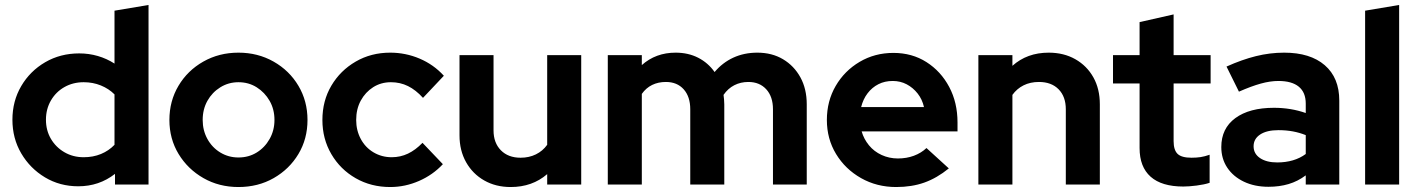

<svg xmlns="http://www.w3.org/2000/svg" viewBox="-20 -743 5706 773"><path d="M295 7Q221 7 161 -29Q101 -65 65.5 -125.5Q30 -186 30 -261Q30 -336 65.5 -396.5Q101 -457 162 -492.5Q223 -528 299 -528Q338 -528 374 -517.5Q410 -507 441 -487V-700L578 -723V0H443V-43Q379 7 295 7ZM317 -110Q355 -110 386.5 -123Q418 -136 441 -160V-363Q418 -386 386 -399Q354 -412 317 -412Q274 -412 239.5 -392.5Q205 -373 185 -338.5Q165 -304 165 -261Q165 -218 185 -184Q205 -150 239.5 -130Q274 -110 317 -110Z M940 10Q862 10 799 -26Q736 -62 699 -123Q662 -184 662 -260Q662 -336 698.5 -397.5Q735 -459 798.5 -495Q862 -531 940 -531Q1018 -531 1081.5 -495Q1145 -459 1181.5 -397.5Q1218 -336 1218 -260Q1218 -184 1181.5 -123Q1145 -62 1082 -26Q1019 10 940 10ZM940 -109Q981 -109 1013.5 -129Q1046 -149 1065.5 -183.5Q1085 -218 1085 -260Q1085 -303 1065.5 -337Q1046 -371 1013.5 -391.5Q981 -412 940 -412Q900 -412 867 -391.5Q834 -371 815 -337Q796 -303 796 -260Q796 -218 815 -183.5Q834 -149 867 -129Q900 -109 940 -109Z M1551 10Q1474 10 1412 -25.5Q1350 -61 1314 -122.5Q1278 -184 1278 -260Q1278 -337 1314 -398Q1350 -459 1412 -495Q1474 -531 1551 -531Q1613 -531 1669.5 -507Q1726 -483 1767 -438L1683 -349Q1654 -381 1622.5 -396.5Q1591 -412 1554 -412Q1514 -412 1482.5 -392Q1451 -372 1432.5 -338Q1414 -304 1414 -260Q1414 -218 1432.5 -183.5Q1451 -149 1484 -129.5Q1517 -110 1557 -110Q1592 -110 1622.5 -124.5Q1653 -139 1681 -168L1763 -82Q1723 -39 1667 -14.5Q1611 10 1551 10Z M2036 10Q1976 10 1929.5 -16.5Q1883 -43 1856.5 -90Q1830 -137 1830 -198V-521H1967V-218Q1967 -168 1996.5 -138Q2026 -108 2076 -108Q2110 -108 2137.5 -121.5Q2165 -135 2183 -160V-521H2320V0H2183V-42Q2123 10 2036 10Z M2427 0V-521H2564V-481Q2620 -531 2700 -531Q2751 -531 2791 -510.5Q2831 -490 2857 -453Q2889 -491 2932.5 -511Q2976 -531 3029 -531Q3088 -531 3132.5 -504.5Q3177 -478 3202.5 -431.5Q3228 -385 3228 -323V0H3092V-303Q3092 -354 3065 -383.5Q3038 -413 2993 -413Q2962 -413 2936.5 -400Q2911 -387 2893 -361Q2894 -352 2895 -343Q2896 -334 2896 -323V0H2759V-303Q2759 -354 2732.5 -383.5Q2706 -413 2661 -413Q2630 -413 2605.5 -401Q2581 -389 2564 -365V0Z M3588 10Q3510 10 3446.5 -26Q3383 -62 3346 -123Q3309 -184 3309 -260Q3309 -336 3344.5 -397Q3380 -458 3441 -494Q3502 -530 3577 -530Q3652 -530 3710 -493Q3768 -456 3801.5 -393Q3835 -330 3835 -250V-214H3449Q3458 -183 3478.5 -158Q3499 -133 3529.5 -119Q3560 -105 3595 -105Q3630 -105 3659.5 -116Q3689 -127 3710 -147L3800 -65Q3752 -26 3701.5 -8Q3651 10 3588 10ZM3447 -312H3700Q3693 -343 3674.5 -366.5Q3656 -390 3630.5 -403.5Q3605 -417 3574 -417Q3542 -417 3516.5 -404Q3491 -391 3473 -367.5Q3455 -344 3447 -312Z M3919 0V-521H4056V-478Q4115 -531 4202 -531Q4263 -531 4309.5 -504.5Q4356 -478 4382 -431.5Q4408 -385 4408 -323V0H4271V-303Q4271 -354 4242 -383.5Q4213 -413 4163 -413Q4128 -413 4101 -399.5Q4074 -386 4056 -361V0Z M4744 8Q4657 8 4612.5 -31.5Q4568 -71 4568 -147V-407H4461V-521H4568V-654L4705 -685V-521H4854V-407H4705V-175Q4705 -139 4721 -123.5Q4737 -108 4777 -108Q4797 -108 4813.5 -110.5Q4830 -113 4850 -120V-7Q4829 0 4798 4Q4767 8 4744 8Z M5087 9Q5031 9 4988 -11.5Q4945 -32 4921 -68Q4897 -104 4897 -151Q4897 -226 4953.5 -267.5Q5010 -309 5109 -309Q5177 -309 5237 -288V-326Q5237 -371 5209 -394Q5181 -417 5127 -417Q5094 -417 5056 -406.5Q5018 -396 4968 -374L4918 -475Q4980 -503 5036.5 -517Q5093 -531 5150 -531Q5255 -531 5313.5 -480.5Q5372 -430 5372 -338V0H5237V-37Q5205 -13 5168 -2Q5131 9 5087 9ZM5027 -154Q5027 -124 5053 -106.5Q5079 -89 5122 -89Q5156 -89 5185 -97.5Q5214 -106 5237 -123V-199Q5212 -209 5185 -214Q5158 -219 5127 -219Q5080 -219 5053.5 -201.5Q5027 -184 5027 -154Z M5476 0V-700L5613 -723V0Z"/></svg>

Font: Red Hat Display ExtraBold
Style: Regular
Weight: 800
Designer: Pentagram, MCKL
Foundry: Pentagram, MCKL
Version: Version 1.023